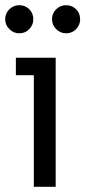

<svg xmlns="http://www.w3.org/2000/svg" viewBox="-29 -718 328 738"><path d="M101 0V-429H32V-496H185V0ZM225 -590Q203 -590 187 -606Q171 -622 171 -644Q171 -667 187 -682.5Q203 -698 225 -698Q248 -698 263.5 -682.5Q279 -667 279 -644Q279 -622 263.5 -606Q248 -590 225 -590ZM45 -590Q23 -590 7 -606Q-9 -622 -9 -644Q-9 -667 7 -682.5Q23 -698 45 -698Q68 -698 83.5 -682.5Q99 -667 99 -644Q99 -622 83.5 -606Q68 -590 45 -590Z"/></svg>

Font: Atkinson Hyperlegible Next
Style: Regular
Weight: 400
Designer: Elliott Scott, Megan Eiswerth, Linus Boman, Theodore Petrosky, Letters from Sweden
Foundry: Applied Design Works, Letters from Sweden
Version: Version 2.001